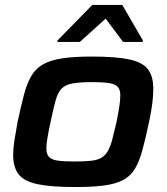

<svg xmlns="http://www.w3.org/2000/svg" viewBox="-20 -746 673 774"><path d="M283 8Q186 8 131.5 -3.5Q77 -15 55 -43.5Q33 -72 33 -121Q33 -147 38 -179.5Q43 -212 51 -255Q65 -320 77 -365.5Q89 -411 107 -441Q125 -471 155 -487.5Q185 -504 232 -511Q279 -518 351 -518Q447 -518 501 -506.5Q555 -495 576.5 -466.5Q598 -438 598 -389Q598 -362 594 -329.5Q590 -297 581 -255Q567 -189 554.5 -142.5Q542 -96 524.5 -66.5Q507 -37 477.5 -21Q448 -5 401.5 1.5Q355 8 283 8ZM281 -95Q321 -95 347.5 -98Q374 -101 389.5 -110.5Q405 -120 415 -137.5Q425 -155 432.5 -183.5Q440 -212 450 -255Q457 -291 461 -317Q465 -343 465 -362Q465 -385 454.5 -396Q444 -407 420 -411Q396 -415 352 -415Q301 -415 272 -409.5Q243 -404 228 -388.5Q213 -373 204 -340.5Q195 -308 184 -255Q176 -218 171.5 -191.5Q167 -165 167 -147Q167 -125 177.5 -113.5Q188 -102 213 -98.5Q238 -95 281 -95ZM211 -577 212 -583 352 -726H473L556 -583L555 -577H476L406 -671L302 -577Z"/></svg>

Font: Saira Expanded SemiBold
Style: Italic
Weight: 600
Width: 7
Italic angle: -12°
Designer: Hector Gatti with collaboration of the Omnibus-Type team
Foundry: Omnibus-Type
Version: Version 1.101